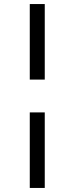

<svg xmlns="http://www.w3.org/2000/svg" viewBox="-20 -785 368 948"><path d="M127 -765H201V-392H127ZM127 -230H201V143H127Z"/></svg>

Font: Roboto Serif
Style: Italic
Weight: 400
Italic angle: -10°
Designer: Greg Gazdowicz
Foundry: Commercial Type
Version: Version 1.008